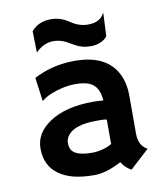

<svg xmlns="http://www.w3.org/2000/svg" viewBox="-83 -793 748 873"><g transform="rotate(-10 291.5 -356.5)"><path d="M408.7 -30.3Q339.4 7.3 283.2 7.3Q227.1 7.3 187 -3.2Q147 -13.7 119.1 -34.2Q62.5 -75.7 62.5 -154.3Q62.5 -224.6 131.8 -271.5Q207 -322.3 335.9 -322.3L355.5 -321.8Q361.3 -321.3 368.7 -321Q376 -320.8 381.8 -319.8Q377.9 -397.9 314.5 -411.1Q293.5 -415.5 269.8 -415.5Q246.1 -415.5 223.4 -411.4Q200.7 -407.2 179.2 -400.4Q131.8 -385.3 111.3 -365.7L109.9 -366.7L95.2 -474.6Q181.6 -520 284.2 -520Q443.4 -520 487.8 -405.3Q502 -368.7 502 -322.8V-146Q502 -89.4 542 -68.8L453.6 12.2Q425.8 -2.4 408.7 -30.3ZM382.3 -231.9Q369.1 -234.4 355 -234.4H335.4Q227.5 -234.4 198.2 -186.5Q189.5 -172.4 189.5 -156.7Q189.5 -141.1 195.1 -129.2Q200.7 -117.2 213.9 -109.4Q239.3 -94.7 289.3 -94.7Q339.4 -94.7 382.8 -118.7Q382.3 -124 382.3 -129.9ZM205.6 -625Q159.7 -625 124 -588.4L122.1 -588.9L120.1 -686Q153.3 -725.1 210.4 -725.1Q255.4 -725.1 293.9 -698.5Q332.5 -671.9 373.5 -671.9Q431.6 -671.9 449.7 -712.9L450.7 -711.9L445.8 -606.4Q437.5 -591.8 416 -582.3Q394.5 -572.8 371.1 -572.8Q347.7 -572.8 333.3 -576.7Q318.8 -580.6 306.6 -586.4Q294.4 -592.3 283.9 -598.9Q273.4 -605.5 261.7 -611.3Q234.4 -625 205.6 -625Z"/></g></svg>

Font: HammersmithOne
Style: Regular
Weight: 400
Designer: Nicole Fally
Foundry: Nicole Fally
Version: Version 1.003